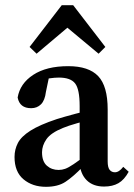

<svg xmlns="http://www.w3.org/2000/svg" viewBox="-20 -708 518 740"><path d="M157 12Q105 12 70.5 -17Q36 -46 36 -103Q36 -132 49 -157Q62 -182 97.5 -204.5Q133 -227 199 -249Q228 -258 269 -269Q310 -280 344 -287V-251Q312 -243 277 -233Q242 -223 223 -215Q176 -196 159 -171.5Q142 -147 142 -121Q142 -86 160.5 -69.5Q179 -53 206 -53Q219 -53 231.5 -57.5Q244 -62 264 -75.5Q284 -89 320 -115L331 -65H299Q261 -26 232 -7Q203 12 157 12ZM381 11Q339 11 314.5 -13Q290 -37 287 -79V-299Q287 -364 269.5 -386.5Q252 -409 207 -409Q191 -409 170.5 -406Q150 -403 123 -394L172 -426L157 -354Q153 -321 138 -306Q123 -291 100 -291Q56 -291 48 -332Q57 -386 108 -419.5Q159 -453 243 -453Q322 -453 358.5 -414.5Q395 -376 395 -286V-86Q395 -63 402.5 -53.5Q410 -44 423 -44Q439 -44 455 -65L476 -46Q459 -15 436.5 -2Q414 11 381 11ZM360 -501 198 -636H281L121 -501L94 -527L218 -688H262L386 -527Z"/></svg>

Font: Lisu Bosa
Style: Bold
Weight: 700
Designer: David Morse, Annie Olsen, Victor Gaultney, Frank Grießhammer (Latin)
Foundry: SIL International
Version: Version 2.000